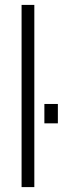

<svg xmlns="http://www.w3.org/2000/svg" viewBox="-20 -763 256 783"><path d="M68 0V-743H120V0ZM161 -260V-339H216V-260Z"/></svg>

Font: Saira Condensed Light
Style: Regular
Weight: 300
Width: 3
Designer: Hector Gatti with collaboration of the Omnibus-Type team
Foundry: Omnibus-Type
Version: Version 1.101